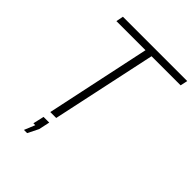

<svg xmlns="http://www.w3.org/2000/svg" viewBox="-251 -835 1148 1148"><g transform="rotate(45 323.0 -261.5)"><path d="M339 -664H93L102 -710H646L636 -664H390L248 0H198ZM162 187 190 119H174L190 49H238L223 119L189 187Z"/></g></svg>

Font: Raleway Light
Style: Italic
Weight: 300
Italic angle: -12°
Designer: Matt McInerney, Pablo Impallari, Rodrigo Fuenzalida
Foundry: Matt McInerney, Pablo Impallari, Rodrigo Fuenzalida
Version: Version 4.026